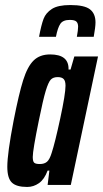

<svg xmlns="http://www.w3.org/2000/svg" viewBox="-20 -734 409 762"><path d="M9 -72Q9 -125 34 -255Q55 -362 72 -416Q89 -470 113.5 -494Q138 -518 179 -518Q254 -518 252 -458H260L275 -510H369L261 0H169L176 -57H169Q156 -22 134.5 -7Q113 8 88 8Q45 8 27 -9.5Q9 -27 9 -72ZM185 -127Q198 -166 219 -263.5Q240 -361 240 -394Q240 -413 232.5 -420.5Q225 -428 209 -428Q191 -428 181.5 -418Q172 -408 161.5 -373.5Q151 -339 134 -255Q110 -138 110 -111Q110 -93 116 -88Q122 -83 138 -83Q156 -83 166.5 -92Q177 -101 185 -127ZM359 -645Q359 -627 352 -588H285Q290 -615 290 -628Q290 -642 283 -648.5Q276 -655 257 -655Q230 -655 219.5 -639.5Q209 -624 202 -588H135Q144 -636 153 -659.5Q162 -683 186 -698.5Q210 -714 259 -714Q315 -714 337 -697Q359 -680 359 -645Z"/></svg>

Font: Saira Ultra Condensed
Style: Bold Italic
Weight: 700
Width: 1
Italic angle: -12°
Designer: Hector Gatti with collaboration of the Omnibus-Type team
Foundry: Omnibus-Type
Version: Version 1.001; ttfautohint (v1.8)